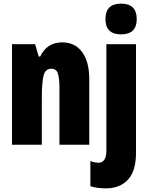

<svg xmlns="http://www.w3.org/2000/svg" viewBox="-20 -796 818 1056"><path d="M646 -607Q732 -607 732 -691Q732 -776 646 -776Q560 -776 560 -691Q560 -607 646 -607ZM201 -485H193L173 -553H46V0H210V-253Q210 -346 220 -382Q230 -418 262 -418Q291 -418 299 -390Q307 -362 307 -308V0H471V-360Q471 -457 431.5 -510Q392 -563 322 -563Q238 -563 201 -485ZM728 45V-553H565V31Q565 99 522 99Q502 99 477 90V228Q498 235 520 237.5Q542 240 562 240Q639 240 683.5 192.5Q728 145 728 45Z"/></svg>

Font: Noto Sans Display Condensed Black
Style: Regular
Weight: 900
Width: 3
Designer: Monotype Design team
Foundry: Monotype Imaging Inc.
Version: 1.000